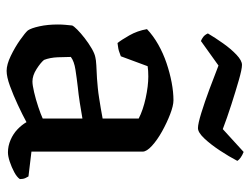

<svg xmlns="http://www.w3.org/2000/svg" viewBox="-108 -644 756 580"><g transform="rotate(90 270.0 -354.0)"><path d="M194 4Q175 4 149 -8.5Q123 -21 101 -36.5Q79 -52 72 -60Q65 -70 59.5 -95Q54 -120 54 -151Q54 -163 55 -173.5Q56 -184 57 -194Q59 -199 69.5 -209.5Q80 -220 95.5 -232Q111 -244 126.5 -253Q142 -262 153 -264Q160 -266 177.5 -267Q195 -268 217 -269Q231 -270 246 -271.5Q261 -273 276.5 -275.5Q292 -278 307.5 -280.5Q323 -283 338 -286V-395Q313 -408 276.5 -416Q240 -424 211 -424Q202 -424 194 -423.5Q186 -423 180 -422L150 -341Q146 -340 137.5 -336.5Q129 -333 110 -331Q101 -342 87 -366.5Q73 -391 68 -420Q88 -439 114.5 -454Q141 -469 170.5 -479Q200 -489 229 -494.5Q258 -500 283 -500Q299 -500 325 -490Q351 -480 377 -465.5Q403 -451 420.5 -435Q438 -419 438 -407V-71L513 -62Q515 -59 518 -52.5Q521 -46 521 -36Q515 -27 500 -19Q485 -11 468.5 -5.5Q452 0 440 0Q421 0 402.5 -8Q384 -16 370.5 -29Q357 -42 349 -56Q327 -44 297 -30Q267 -16 239.5 -6Q212 4 194 4ZM226 -74Q237 -74 258.5 -79Q280 -84 302.5 -91.5Q325 -99 338 -105V-225Q316 -221 290 -217Q264 -213 243 -211Q217 -208 191 -204Q165 -200 152 -190Q152 -174 153 -150.5Q154 -127 161 -109Q169 -99 188.5 -86.5Q208 -74 226 -74ZM367 -574Q354 -574 321.5 -584Q289 -594 250 -608.5Q211 -623 178 -636L104 -583Q98 -585 91.5 -590Q85 -595 81 -604Q94 -626 111 -650Q128 -674 145.5 -690.5Q163 -707 176 -707Q189 -707 222 -697.5Q255 -688 295.5 -675Q336 -662 370 -649L439 -712Q449 -708 456 -703Q463 -698 466 -693Q453 -668 434.5 -640Q416 -612 398 -593Q380 -574 367 -574Z"/></g></svg>

Font: Texturina 12pt Medium
Style: Regular
Weight: 500
Designer: Guillermo Torres Carreño
Foundry: Omnibus-Type
Version: Version 1.002